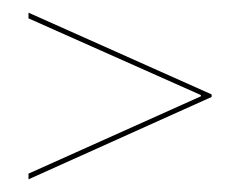

<svg xmlns="http://www.w3.org/2000/svg" viewBox="-20 -465 380 303"><path d="M25 -445 314 -316V-312L25 -182V-191L297 -313V-315L25 -436Z"/></svg>

Font: Moniqa Black Display
Style: Regular
Weight: 900
Designer: Rajesh Rajput
Foundry: Rajesh Rajput
Version: Version 1.000